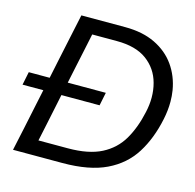

<svg xmlns="http://www.w3.org/2000/svg" viewBox="-104 -821 944 928"><g transform="rotate(15 368.0 -356.5)"><path d="M40 0Q52.5 -59 64.5 -114Q76 -169 90 -235.5L107 -316H3L16.5 -382H121L140 -473Q154.5 -541 166.5 -598Q178.5 -655 191 -713H410.5Q498 -713 561 -682.5Q624 -652 661.5 -599Q699 -546 710.5 -477.5Q715 -449.5 715 -420.5Q715 -378 705.5 -332.5Q684.5 -231 637.5 -156.2Q590.5 -81.5 506 -40.8Q421.5 0 287 0ZM147 -75.5H294Q397.5 -75.5 461.5 -108.2Q525.5 -141 560.8 -201.2Q596 -261.5 613.5 -343Q622 -381 622 -416.5Q622 -454.5 612.5 -489Q594.5 -556 539.2 -596.8Q484 -637.5 389 -637.5H265.5Q256.5 -595 247.5 -552Q238.5 -509 227.5 -458L211.5 -382H402L388.5 -316H197.5L184.5 -253.5Q174 -203 165 -160.2Q156 -117.5 147 -75.5Z"/></g></svg>

Font: Heraclito
Style: Italic
Weight: 400
Italic angle: -12°
Designer: Kostas Bartsokas (font) & Cristiano Sobral (main changes)
Foundry: Kostas Bartsokas (font) & Cristiano Sobral (main changes)
Version: Version 1.00;July 8, 2020;FontCreator 13.0.0.2655 64-bit